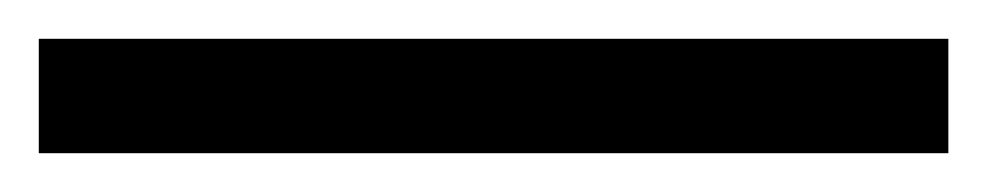

<svg xmlns="http://www.w3.org/2000/svg" viewBox="-25 63 509 99"><path d="M-5 142H464V83H-5Z"/></svg>

Font: Noto Fangsong KSS Vertical
Style: Regular
Weight: 400
Designer: LIU Zhao, ZHANG Congyu, Kushim JIANG
Foundry: Guyu Beijing Co. Ltd.
Version: Version 1.000;November 16, 2022;FontCreator 11.5.0.2427 64-b